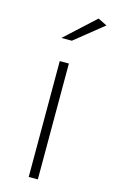

<svg xmlns="http://www.w3.org/2000/svg" viewBox="-116 -788 492 834"><g transform="rotate(15 130.0 -371.5)"><path d="M85 -620.1 219.2 -743.2 259.8 -723.1 131.8 -620.1ZM104 0V-521H145V0Z"/></g></svg>

Font: Montserrat Ultra Light
Style: Regular
Weight: 200
Designer: Julieta Ulanovsky
Foundry: Julieta Ulanovsky
Version: Version 3.001;PS 003.001;hotconv 1.0.70;makeotf.lib2.5.58329